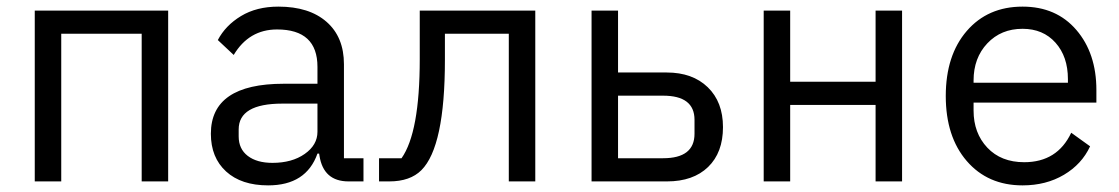

<svg xmlns="http://www.w3.org/2000/svg" viewBox="-20 -548 3379 580"><path d="M85 0V-516H488V0H408V-446H165V0Z M790 12Q709 12 663 -30Q617 -72 617 -144Q617 -295 837 -295H939V-346Q939 -459 817 -459Q732 -459 686 -382L638 -427Q661 -471 708 -499.5Q755 -528 821 -528Q914 -528 966.5 -482Q1019 -436 1019 -354V-70H1078V0H1033Q957 0 945 -78L944 -84H939Q905 12 790 12ZM803 -56Q862 -56 900.5 -83Q939 -110 939 -150V-235H833Q701 -235 701 -157V-136Q701 -98 728.5 -77Q756 -56 803 -56Z M1125 0V-70H1193Q1248 -148 1248 -369V-516H1597V0H1517V-446H1324V-367Q1324 -105 1253 -34Q1219 0 1156 0Z M1767 0V-516H1847V-329H1994Q2072 -329 2118 -284.5Q2164 -240 2164 -164Q2164 -87 2119 -43.5Q2074 0 1995 0ZM1847 -70H1983Q2078 -70 2078 -144V-186Q2078 -259 1983 -259H1847Z M2287 0V-516H2367V-301H2625V-516H2705V0H2625V-231H2367V0Z M3069 12Q2964 12 2900.5 -61.5Q2837 -135 2837 -258Q2837 -381 2900.5 -454.5Q2964 -528 3069 -528Q3171 -528 3231.5 -457.5Q3292 -387 3292 -276V-238H2921V-214Q2921 -146 2962.5 -102Q3004 -58 3074 -58Q3174 -58 3216 -147L3273 -106Q3248 -52 3194 -20Q3140 12 3069 12ZM2921 -298H3206V-309Q3206 -377 3168.5 -419Q3131 -461 3069 -461Q3004 -461 2962.5 -417Q2921 -373 2921 -305Z"/></svg>

Font: Anuphan
Style: Regular
Weight: 400
Designer: Mike Abbink, Paul van der Laan, Pieter van Rosmalen, Mint Tantisuwanna
Foundry: Bold Monday; Cadson Demak
Version: Version 3.002;hotconv 1.0.109;makeotfexe 2.5.65596